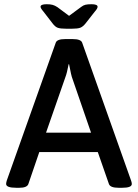

<svg xmlns="http://www.w3.org/2000/svg" viewBox="-20 -887 653 909"><path d="M9 -16Q9 -22 12 -32L244 -685Q250 -702 289 -702H324Q363 -702 369 -685L601 -31Q604 -22 604 -16Q604 2 559 2H541Q503 2 496 -15L443 -167H166L114 -15Q107 2 72 2H57Q9 2 9 -16ZM411 -259 320 -523Q316 -537 312.5 -556Q309 -575 307 -583H305Q297 -541 290 -523L198 -259ZM229 -776 185 -833Q172 -848 172 -855Q172 -867 201 -867Q218 -867 229 -864Q240 -861 252 -853L307 -812L364 -854Q374 -862 384.5 -864.5Q395 -867 413 -867Q442 -867 442 -855Q442 -851 439 -845.5Q436 -840 428 -831L385 -776Q372 -760 359.5 -755.5Q347 -751 320 -751H294Q266 -751 253.5 -755.5Q241 -760 229 -776Z"/></svg>

Font: Asap-Medium
Style: Regular
Weight: 500
Designer: Pablo Cosgaya
Foundry: Omnibus-Type
Version: Version 2.000; ttfautohint (v1.8)